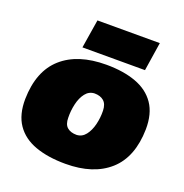

<svg xmlns="http://www.w3.org/2000/svg" viewBox="-137 -889 979 1021"><g transform="rotate(20 352.5 -378.5)"><path d="M342 9Q243 9 171 -17Q99 -43 61 -98.5Q23 -154 24 -242Q27 -401 117 -481Q207 -561 368 -561Q465 -561 536 -535Q607 -509 645 -453.5Q683 -398 682 -310Q679 -151 589.5 -71Q500 9 342 9ZM345 -156Q376 -157 396 -182.5Q416 -208 425.5 -246.5Q435 -285 434 -325Q433 -362 413.5 -379Q394 -396 361 -396Q330 -395 310 -369.5Q290 -344 281 -305Q272 -266 273 -227Q273 -189 292.5 -172.5Q312 -156 345 -156ZM216 -604 242 -766H595L570 -604Z"/></g></svg>

Font: Georama Extended Black
Style: Italic
Weight: 900
Width: 7
Italic angle: -9°
Designer: Jean-Baptiste Levee
Foundry: Production Type
Version: Version 1.000